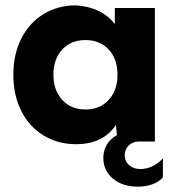

<svg xmlns="http://www.w3.org/2000/svg" viewBox="-20 -530 660 719"><path d="M410 -440V-500H560V0H500Q477 0 462 15Q447 30 447 51Q447 74 463.5 88.5Q480 103 506 103Q529 103 551 92.5Q573 82 590 63V134Q577 150 552 159.5Q527 169 496 169Q439 169 403 139Q367 109 367 61Q367 33 380.5 11Q394 -11 418 -24L414 -62Q366 10 265 10Q197 10 143.5 -22.5Q90 -55 60 -114Q30 -173 30 -250Q30 -327 60 -386Q90 -445 143.5 -477.5Q197 -510 265 -510Q361 -503 410 -440ZM420 -250Q420 -309 387 -344.5Q354 -380 300 -380Q246 -380 213 -344.5Q180 -309 180 -250Q180 -192 213 -156Q246 -120 300 -120Q354 -120 387 -156Q420 -192 420 -250Z"/></svg>

Font: Goli Bold
Style: Regular
Weight: 700
Designer: jaikishan Patel
Foundry: MagicType
Version: Version 1.000